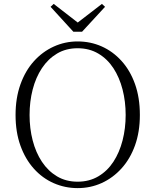

<svg xmlns="http://www.w3.org/2000/svg" viewBox="-20 -952 799 987"><path d="M256 -932 403 -818H356L504 -932L520 -917L402 -789H357L240 -917ZM379 15Q314 15 256 -10.5Q198 -36 154 -85Q110 -134 85 -203.5Q60 -273 60 -361Q60 -448 85 -518Q110 -588 154 -637Q198 -686 256 -712.5Q314 -739 379 -739Q445 -739 502.5 -713.5Q560 -688 604.5 -639Q649 -590 674 -520Q699 -450 699 -361Q699 -274 674 -204.5Q649 -135 604.5 -86Q560 -37 502.5 -11Q445 15 379 15ZM379 -18Q439 -18 485.5 -45.5Q532 -73 563 -120.5Q594 -168 610 -230Q626 -292 626 -361Q626 -430 610 -492Q594 -554 563 -601.5Q532 -649 485.5 -676.5Q439 -704 379 -704Q319 -704 273 -676.5Q227 -649 195.5 -601.5Q164 -554 148 -492Q132 -430 132 -361Q132 -292 148 -230Q164 -168 195.5 -120.5Q227 -73 273 -45.5Q319 -18 379 -18Z"/></svg>

Font: Early Summer Mincho VF
Style: Regular
Weight: 250
Designer: GuiWonder
Version: Version 1.002